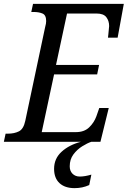

<svg xmlns="http://www.w3.org/2000/svg" viewBox="-40 -734 661 994"><path d="M-20 0 -11 -42H1Q34 -42 58 -54Q82 -66 91 -109L194 -595Q199 -612 199 -625Q199 -656 180 -664Q161 -672 134 -672H122L131 -714H601L569 -539H519Q520 -544 521 -557Q522 -570 523.5 -583Q525 -596 525 -599Q525 -626 510.5 -645Q496 -664 460 -664H307L250 -398H473L463 -349H240L176 -50H353Q396 -50 421.5 -74.5Q447 -99 459 -132L474 -175H523L480 0ZM346 240Q296 240 268 214Q240 188 240 140Q240 87 279 51.5Q318 16 379 0H433Q412 7 385.5 23.5Q359 40 340 65.5Q321 91 321 127Q321 151 335.5 165.5Q350 180 373 180Q386 180 401 177.5Q416 175 433 170L422 224Q387 240 346 240Z"/></svg>

Font: Noto Serif SemiCondensed
Style: Italic
Weight: 400
Width: 4
Italic angle: -12°
Designer: Monotype Design Team
Foundry: Monotype Imaging Inc.
Version: Version 2.013